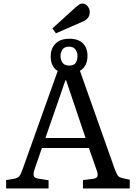

<svg xmlns="http://www.w3.org/2000/svg" viewBox="-20 -1075 775 1095"><path d="M299 -885 279 -913 410 -1032Q423 -1043 431.5 -1049Q440 -1055 449 -1055Q468 -1055 480 -1039.5Q492 -1024 492 -1007Q492 -986 481 -972.5Q470 -959 450 -951ZM15 0V-48L63 -56Q81 -60 89.5 -69.5Q98 -79 109 -110L309 -670Q269 -695 269 -755Q269 -796 295.5 -825Q322 -854 376 -854Q427 -854 453 -827.5Q479 -801 479 -757Q479 -697 436 -671L635 -109Q645 -84 651.5 -74Q658 -64 679 -59L720 -50V0H453V-48L511 -55Q531 -58 535.5 -69Q540 -80 531 -105L487 -231H219L177 -109Q170 -89 172 -74.5Q174 -60 200 -56L257 -47V0ZM375 -701Q402 -701 412 -717Q422 -733 422 -755Q422 -776 410.5 -792.5Q399 -809 373 -809Q347 -809 336 -792Q325 -775 325 -755Q325 -735 336 -718Q347 -701 375 -701ZM239 -288H468L357 -617H353Z"/></svg>

Font: Text Regular
Style: Regular
Weight: 400
Designer: Latin by Veronika Burian and Jose Scaglione. Greek by Irene Vlachou. Cyrillic by Vera Evstafieva.
Foundry: TypeTogether
Version: Version 3.002